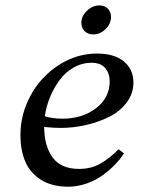

<svg xmlns="http://www.w3.org/2000/svg" viewBox="-20 -689 535 711"><path d="M418.9 -136.2 439 -121.1Q426.3 -100.6 406.2 -79.8Q386.2 -59.1 360.1 -40Q334 -21 300.3 -9.3Q266.6 2.4 232.4 2.4Q172.4 2.4 131.8 -23.2Q91.3 -48.8 73.5 -90.8Q55.7 -132.8 55.7 -189Q55.7 -266.6 93.8 -336.2Q131.8 -405.8 197.8 -448.2Q263.7 -490.7 339.4 -490.7Q403.8 -490.7 439 -461.2Q474.1 -431.6 474.1 -383.3Q474.1 -342.3 449 -309.1Q423.8 -275.9 383.8 -256.1Q343.8 -236.3 297.4 -225.8Q251 -215.3 204.6 -215.3Q177.7 -215.3 143.6 -218.8Q144 -147.9 175 -105.7Q206.1 -63.5 272.9 -63.5Q317.9 -63.5 352.5 -83.5Q387.2 -103.5 418.9 -136.2ZM319.3 -456.5Q283.7 -456.5 252.4 -438.7Q221.2 -420.9 200 -391.6Q178.7 -362.3 164.8 -328.1Q150.9 -293.9 146 -258.3Q176.8 -249.5 211.4 -249.5Q284.7 -249.5 335.4 -288.1Q386.2 -326.7 386.2 -387.7Q386.2 -416.5 369.9 -436.5Q353.5 -456.5 319.3 -456.5ZM348.1 -668.9Q367.2 -668.9 379.2 -657Q391.1 -645 391.1 -626.5Q391.1 -600.6 370.8 -581.1Q350.6 -561.5 325.2 -561.5Q305.7 -561.5 293.5 -573.5Q281.2 -585.4 281.2 -604Q281.2 -629.4 302 -649.2Q322.8 -668.9 348.1 -668.9Z"/></svg>

Font: Flanker
Style: Italic
Weight: 400
Italic angle: -12°
Designer: Flanker
Version: Version 2.027